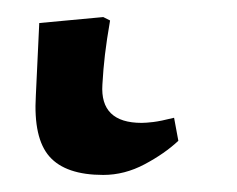

<svg xmlns="http://www.w3.org/2000/svg" viewBox="-20 24 278 225"><path d="M101 229Q57 229 38 207.5Q19 186 22 136L26 51L101 44L109 48Q105 71 103 88Q101 105 100 123Q97 168 146 168Q151 168 159.5 167Q168 166 184 162L189 189Q173 204 149.5 216.5Q126 229 101 229Z"/></svg>

Font: Literata 36pt
Style: Italic
Weight: 400
Italic angle: -2°
Designer: Latin by Veronika Burian and Jose Scaglione. Greek by Irene Vlachou. Cyrillic by Vera Evstafieva
Foundry: TypeTogether
Version: Version 3.002